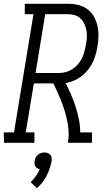

<svg xmlns="http://www.w3.org/2000/svg" viewBox="-50 -755 570 1015"><path d="M-29 0 -30 -55H24L127 -680H81V-735H310Q338 -735 364.5 -728.5Q391 -722 412 -706.5Q433 -691 446 -668Q459 -645 465 -619Q471 -593 470.5 -565Q470 -537 465 -509Q460 -476 448 -444Q436 -412 414 -384.5Q392 -357 361 -339Q330 -321 297 -316Q312 -286 325.5 -255Q339 -224 349.5 -191.5Q360 -159 367 -125Q374 -91 374 -55H436V0H309Q316 -43 310.5 -84.5Q305 -126 293 -165Q281 -204 265.5 -241Q250 -278 232 -314H129L86 -55H132V0ZM138 -369H259Q277 -369 295.5 -373.5Q314 -378 331 -388.5Q348 -399 361 -414Q374 -429 382.5 -446Q391 -463 396 -481.5Q401 -500 404 -518Q408 -537 409 -556Q410 -575 407 -593Q404 -611 396.5 -627.5Q389 -644 376.5 -656.5Q364 -669 346.5 -674.5Q329 -680 310 -680H189ZM145 240 112 208Q128 193 140 175.5Q152 158 160 139Q152 138 146 134Q140 130 136.5 124Q133 118 132.5 110.5Q132 103 133 96Q134 87 138.5 78Q143 69 150.5 63Q158 57 167 54Q176 51 185 51Q194 51 202 54Q210 57 215.5 63Q221 69 222.5 78Q224 87 223 96Q216 135 196.5 173.5Q177 212 145 240Z"/></svg>

Font: Iosevka Curly Slab Light
Style: Italic
Weight: 300
Italic angle: -9°
Monospace: yes
Designer: Belleve Invis
Foundry: Belleve Invis
Version: Version 22.1.2; ttfautohint (v1.8.4)